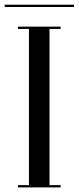

<svg xmlns="http://www.w3.org/2000/svg" viewBox="-52 -816 342 836"><path d="M26 0V-10H74V-690H26V-700H212V-690H163.5V-10H212V0ZM-31.5 -785.5V-795.5H270.5V-785.5Z"/></svg>

Font: Imbue 100pt Medium
Style: Regular
Weight: 500
Designer: Tyler Finck
Foundry: Etcetera Type Company
Version: Version 1.102; ttfautohint (v1.8.3)